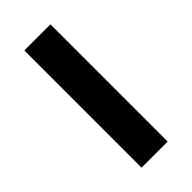

<svg xmlns="http://www.w3.org/2000/svg" viewBox="-181 -586 629 629"><g transform="rotate(-45 133.5 -271.5)"><path d="M194 0V-543H73V0Z"/></g></svg>

Font: Noto Sans Arabic SemCond SemBd
Style: Regular
Weight: 600
Width: 4
Designer: Monotype Design Team, Nadine Chahine, Nizar Qandah and Khaled Hosny
Foundry: Monotype Imaging Inc.
Version: Version 2.012